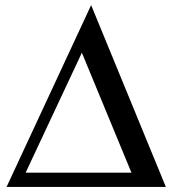

<svg xmlns="http://www.w3.org/2000/svg" viewBox="-20 -738 679 758"><path d="M303.2 -529.8 81.1 -56.2H499ZM5.9 0 339.8 -717.8 634.8 0Z"/></svg>

Font: Charis SIL
Style: Regular
Weight: 400
Foundry: SIL International
Version: Version 4.112